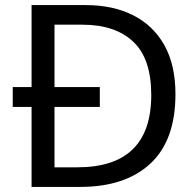

<svg xmlns="http://www.w3.org/2000/svg" viewBox="-20 -734 770 754"><path d="M317 -714Q424 -714 503 -674Q582 -634 625.5 -556.5Q669 -479 669 -364Q669 -183 570.5 -91.5Q472 0 295 0H104V-314H30V-392H104V-714ZM304 -637H194V-392H372V-314H194V-77H284Q574 -77 574 -361Q574 -504 503 -570.5Q432 -637 304 -637Z"/></svg>

Font: Noto Sans Old South Arabian
Style: Regular
Weight: 400
Designer: Monotype Design Team
Foundry: Monotype Imaging Inc.
Version: Version 2.001; ttfautohint (v1.8.4.7-5d5b)